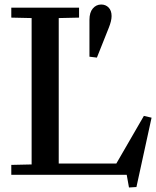

<svg xmlns="http://www.w3.org/2000/svg" viewBox="-20 -774 691 850"><path d="M30 -44 120 -46V-694L30 -696V-740H330V-696L240 -694V-50H495L617 -261L651 -253L584 54L551 56L541 0H30ZM428 -754Q448 -754 461 -740.5Q474 -727 474 -703Q474 -682 462 -652L409 -519L376 -523V-686Q376 -719 391 -736.5Q406 -754 428 -754Z"/></svg>

Font: Minipax
Style: Bold
Weight: 500
Designer: Raphaël Ronot, Igor Stepanchenko (Cyrillic)
Foundry: steppetype
Version: Version 1.002